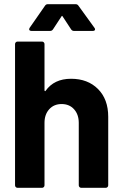

<svg xmlns="http://www.w3.org/2000/svg" viewBox="-20 -899 587 919"><path d="M498 -340V-12Q498 -7 494.5 -3.5Q491 0 486 0H369Q364 0 360.5 -3.5Q357 -7 357 -12V-311Q357 -351 334.5 -376Q312 -401 275 -401Q238 -401 215.5 -376Q193 -351 193 -311V-12Q193 -7 189.5 -3.5Q186 0 181 0H64Q59 0 55.5 -3.5Q52 -7 52 -12V-688Q52 -693 55.5 -696.5Q59 -700 64 -700H181Q186 -700 189.5 -696.5Q193 -693 193 -688V-467Q193 -464 195 -463Q197 -462 198 -464Q239 -522 320 -522Q400 -522 449 -473Q498 -424 498 -340ZM122 -766 195 -871Q200 -879 209 -879H342Q351 -879 356 -871L432 -766Q435 -762 435 -759Q435 -751 424 -751H334Q325 -751 320 -759L280 -820Q277 -826 274 -820L234 -759Q229 -751 220 -751H130Q123 -751 120.5 -755.5Q118 -760 122 -766Z"/></svg>

Font: Amber EN
Style: Bold
Weight: 700
Designer: Jeremy Tribby
Foundry: Tribby Type
Version: Version 1.408 November 24, 2021